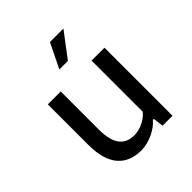

<svg xmlns="http://www.w3.org/2000/svg" viewBox="-186 -774 906 906"><g transform="rotate(-45 267.0 -321.5)"><path d="M370 -454V-113C356 -93 313 -62 264 -62C202 -62 164 -99 164 -201V-454H78V-182C78 -45 141 12 237 12C292 12 350 -19 377 -52H383L390 0H456V-454H370ZM383 -655H293L233 -532H290L383 -655Z"/></g></svg>

Font: Tajawal Medium
Style: Regular
Weight: 500
Designer: Boutros Fonts
Foundry: Created by Boutros International 2017
Version: Version 1.700